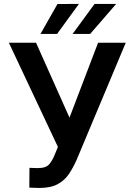

<svg xmlns="http://www.w3.org/2000/svg" viewBox="-20 -924 669 954"><path d="M159.1 -711.6 325.3 -339.5 467.3 -711.6H604.8L360.1 -128.2Q343.8 -91.6 322.8 -60Q301.8 -28.4 267 -9.2Q232.2 9.9 175.8 9.9Q164.8 9.9 148.8 9.2Q132.8 8.5 125.7 8.2L126.4 -90.2Q132.1 -89.8 146.8 -89.3Q161.6 -88.8 168.3 -88.8Q209.5 -88.8 225.9 -109.2Q242.2 -129.6 253.2 -158.7L267.8 -193.9L24.1 -711.6ZM340.6 -755.3 449.9 -904.5H557.2L427.9 -755.3ZM181.1 -755.3 265.6 -904.1 372.2 -904.5 263.5 -755.3Z"/></svg>

Font: Interface Medium
Style: Regular
Weight: 500
Designer: Rasmus Andersson
Foundry: rsms
Version: Version 1.8